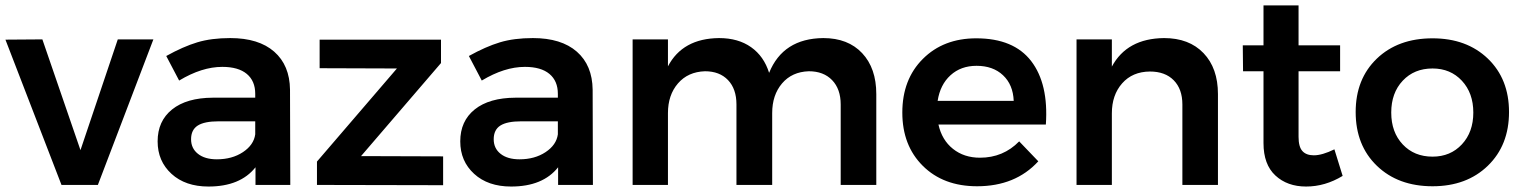

<svg xmlns="http://www.w3.org/2000/svg" viewBox="-21 -680 5601 706"><path d="M-1 -534.2 134.8 -535.2 274.9 -127.9 412.1 -535.2H543L338.9 0H205.1Z M1046.4 0H918.5V-64.9Q862.3 5.9 745.6 5.9Q660.6 5.9 609.6 -40.8Q558.6 -87.4 558.6 -160.2Q558.6 -234.9 611.8 -277.6Q665 -320.3 761.7 -320.8H917.5V-335Q917.5 -382.3 886.5 -408.2Q855.5 -434.1 796.4 -434.1Q721.2 -434.1 637.7 -383.8L590.3 -474.1Q652.8 -508.8 704.6 -524.4Q756.3 -540 825.7 -540Q930.2 -540 987.3 -490Q1044.4 -439.9 1045.4 -350.1ZM776.4 -94.2Q832.5 -94.2 872.3 -120.6Q912.1 -147 917.5 -186V-233.9H782.7Q730.5 -233.9 706.1 -218.3Q681.6 -202.6 681.6 -168Q681.6 -134.3 707 -114.3Q732.4 -94.2 776.4 -94.2Z M1154.3 -534.2H1600.6V-448.2L1306.6 -106L1608.4 -105V1L1144.5 0V-85.9L1438.5 -428.2L1154.3 -429.2Z M2159.2 0H2031.2V-64.9Q1975.1 5.9 1858.4 5.9Q1773.4 5.9 1722.4 -40.8Q1671.4 -87.4 1671.4 -160.2Q1671.4 -234.9 1724.6 -277.6Q1777.8 -320.3 1874.5 -320.8H2030.3V-335Q2030.3 -382.3 1999.3 -408.2Q1968.3 -434.1 1909.2 -434.1Q1834 -434.1 1750.5 -383.8L1703.1 -474.1Q1765.6 -508.8 1817.4 -524.4Q1869.1 -540 1938.5 -540Q2043 -540 2100.1 -490Q2157.2 -439.9 2158.2 -350.1ZM1889.2 -94.2Q1945.3 -94.2 1985.1 -120.6Q2024.9 -147 2030.3 -186V-233.9H1895.5Q1843.3 -233.9 1818.8 -218.3Q1794.4 -202.6 1794.4 -168Q1794.4 -134.3 1819.8 -114.3Q1845.2 -94.2 1889.2 -94.2Z M3006.3 -540Q3097.2 -540 3149.2 -484.6Q3201.2 -429.2 3201.2 -334V0H3070.3V-295.9Q3070.3 -352.5 3038.8 -385.3Q3007.3 -418 2953.1 -418Q2891.1 -416 2854.7 -373.3Q2818.4 -330.6 2818.4 -264.2V0H2687V-295.9Q2687 -353 2656 -385.5Q2625 -418 2571.3 -418Q2508.8 -416 2471.9 -373.3Q2435.1 -330.6 2435.1 -264.2V0H2305.2V-535.2H2435.1V-436Q2488.8 -538.6 2623 -540Q2693.4 -540 2740.7 -506.6Q2788.1 -473.1 2807.1 -412.1Q2858.4 -538.6 3006.3 -540Z M3568.8 -539.1Q3706.5 -539.1 3770.8 -455.3Q3835 -371.6 3824.7 -222.2H3429.7Q3442.4 -165 3483.2 -132.6Q3523.9 -100.1 3582.5 -100.1Q3668 -100.1 3726.6 -160.2L3796.9 -86.9Q3712.9 4.9 3571.8 4.9Q3447.8 4.9 3372.3 -70.1Q3296.9 -145 3296.9 -266.1Q3296.9 -388.2 3372.6 -463.6Q3448.2 -539.1 3568.8 -539.1ZM3426.8 -309.1H3706.5Q3704.1 -368.7 3667.2 -403.3Q3630.4 -438 3569.8 -438Q3512.2 -438 3474.1 -403.3Q3436 -368.7 3426.8 -309.1Z M4259.3 -540Q4351.6 -540 4404.5 -484.6Q4457.5 -429.2 4457.5 -334V0H4326.7V-295.9Q4326.7 -352.5 4294.9 -384.8Q4263.2 -417 4207.5 -417Q4143.1 -416.5 4105.2 -373.5Q4067.4 -330.6 4067.4 -263.2V0H3937.5V-535.2H4067.4V-435.1Q4123 -538.6 4259.3 -540Z M4885.7 -130.9 4916 -33.2Q4851.6 5.9 4781.7 5.9Q4712.4 5.9 4668.7 -34.7Q4625 -75.2 4625 -153.8V-418H4549.8L4548.8 -513.2H4625V-660.2H4753.9V-513.2H4906.7V-418H4753.9V-176.8Q4753.9 -140.1 4768.1 -124.5Q4782.2 -108.9 4810.1 -108.9Q4840.8 -108.9 4885.7 -130.9Z M5246.6 -539.1Q5372.1 -539.1 5450 -464.4Q5527.8 -389.6 5527.8 -268.1Q5527.8 -146 5450 -70.6Q5372.1 4.9 5246.6 4.9Q5120.1 4.9 5042 -70.3Q4963.9 -145.5 4963.9 -268.1Q4963.9 -389.6 5041.7 -464.4Q5119.6 -539.1 5246.6 -539.1ZM5246.6 -428.2Q5179.2 -428.2 5137 -383.3Q5094.7 -338.4 5094.7 -266.1Q5094.7 -193.8 5137 -148.9Q5179.2 -104 5246.6 -104Q5312.5 -104 5354.5 -149.2Q5396.5 -194.3 5396.5 -266.1Q5396.5 -337.9 5354.5 -383.1Q5312.5 -428.2 5246.6 -428.2Z"/></svg>

Font: Montserrat-Arabic Medium
Style: Regular
Weight: 500
Designer: Mohamed Gaber
Foundry: Kief Type Foundry
Version: Version 5.008;PS 005.008;hotconv 1.0.88;makeotf.lib2.5.64775